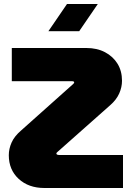

<svg xmlns="http://www.w3.org/2000/svg" viewBox="-20 -940 640 960"><path d="M202 0Q123 0 73.5 -45.5Q24 -91 24 -164Q24 -196 38 -227.5Q52 -259 86 -288L347 -521Q349 -523 350 -525Q351 -527 351 -528Q351 -530 350 -531Q349 -532 347 -533Q345 -534 341 -534H39V-700H412Q465 -700 505 -679Q545 -658 567.5 -621.5Q590 -585 590 -536Q590 -504 576 -472.5Q562 -441 531 -414L267 -180Q266 -179 264.5 -177.5Q263 -176 262.5 -175Q262 -174 262 -172Q262 -170 263.5 -168.5Q265 -167 268 -166Q271 -165 275 -165H595V0ZM222 -784 315 -920H469L376 -784Z"/></svg>

Font: MuseoModerno Thin Black
Style: Regular
Weight: 900
Version: Version 1.002